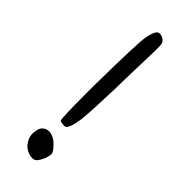

<svg xmlns="http://www.w3.org/2000/svg" viewBox="-225 -658 718 718"><g transform="rotate(45 134.0 -299.5)"><path d="M128.9 -629.9Q135.7 -635.7 149.4 -630.9Q163.1 -626 168.9 -614.3Q172.9 -605.5 169.9 -531.2L168 -465.8Q166 -400.4 166 -373Q162.1 -250 158.2 -211.4Q154.3 -172.9 146.5 -153.3Q141.6 -141.6 136.7 -138.2Q131.8 -134.8 122.1 -136.7Q108.4 -137.7 106.4 -140.6Q101.6 -149.4 101.6 -280.3Q101.6 -304.7 101.6 -323.2Q104.5 -557.6 111.3 -586.9Q118.2 -622.1 128.9 -629.9ZM85.9 -77.1Q105.5 -87.9 129.9 -74.2Q139.6 -70.3 154.3 -54.2Q168.9 -38.1 169.9 -31.2Q171.9 -20.5 164.1 -1Q156.2 18.6 146.5 28.3Q134.8 38.1 111.8 30.8Q88.9 23.4 77.1 3.9Q61.5 -19.5 67.4 -44.9Q68.4 -67.4 85.9 -77.1Z"/></g></svg>

Font: JasonHandwriting2
Style: Regular
Weight: 400
Version: Version 1.05.10